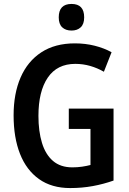

<svg xmlns="http://www.w3.org/2000/svg" viewBox="-20 -944 654 974"><path d="M329 -393H556V-28Q505 -10 450.5 0Q396 10 336 10Q242 10 178 -35.5Q114 -81 81.5 -163.5Q49 -246 49 -359Q49 -469 84.5 -551Q120 -633 189.5 -678.5Q259 -724 360 -724Q413 -724 460.5 -712Q508 -700 546 -679L507 -580Q474 -599 437.5 -609.5Q401 -620 362 -620Q270 -620 222.5 -550.5Q175 -481 175 -356Q175 -278 193 -219Q211 -160 249 -127.5Q287 -95 347 -95Q373 -95 396.5 -98.5Q420 -102 439 -107V-290H329ZM343 -924Q407 -924 407 -856Q407 -822 389.5 -805.5Q372 -789 343 -789Q313 -789 295.5 -805.5Q278 -822 278 -856Q278 -924 343 -924Z"/></svg>

Font: Noto Sans Thai Looped Condensed SemiBold
Style: Regular
Weight: 600
Width: 3
Designer: Sasikarn Vongin, Ben Mitchell
Foundry: The Fontpad Ltd
Version: Version 1.001; ttfautohint (v1.8.4.7-5d5b)